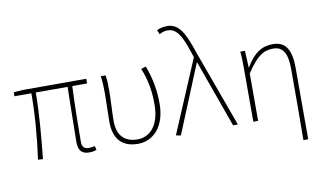

<svg xmlns="http://www.w3.org/2000/svg" viewBox="-94 -1014 2394 1419"><g transform="rotate(-10 1103.5 -304.5)"><path d="M503 13C526 13 541 9 557 4L550 -26C527 -22 514 -20 505 -20C470 -20 454 -37 454 -75C454 -146 456 -351 463 -492H574V-527H101L29 -522V-492H156C156 -330 141 -154 119 0L156 2C171 -152 189 -327 189 -492H428C426 -355 421 -153 421 -81C421 -14 447 13 503 13Z M868 13C979 13 1076 -75 1076 -253C1076 -351 1060 -443 1023 -540L987 -528C1027 -431 1038 -343 1038 -254C1038 -93 962 -20 870 -20C791 -20 719 -59 719 -184C719 -245 726 -338 726 -409C726 -453 726 -489 719 -527H683C690 -474 691 -438 691 -396C691 -325 687 -254 687 -183C687 -38 767 13 868 13Z M1190 7 1399 -502H1403L1583 0H1619L1410 -574C1361 -722 1321 -807 1230 -807C1197 -807 1170 -799 1152 -790L1166 -757C1181 -766 1201 -775 1227 -775C1300 -775 1333 -705 1376 -574L1385 -546L1154 0Z M2076 198H2112V-339C2112 -475 2070 -540 1976 -540C1895 -540 1833 -503 1773 -401H1771L1765 -527H1730C1735 -474 1735 -438 1735 -396V0H1771V-356C1849 -474 1899 -507 1973 -507C2048 -507 2078 -450 2078 -334C2078 -158 2078 21 2076 198Z"/></g></svg>

Font: Source Han Sans JP VF
Style: Regular
Weight: 250
Designer: Ryoko NISHIZUKA 西塚涼子 (kana, bopomofo & ideographs); Paul D. Hunt (Latin, Greek & Cyrillic); Sandoll Communications 산돌커뮤니
Foundry: Adobe
Version: Version 2.004;hotconv 1.0.118;makeotfexe 2.5.65603